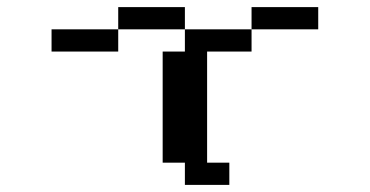

<svg xmlns="http://www.w3.org/2000/svg" viewBox="-20 -645 1040 540"><path d="M500 -187.5H437.5V-500H500V-562.5H687.5V-500H562.5V-187.5H625V-125H500ZM125 -562.5H312.5V-500H125ZM312.5 -625H500V-562.5H312.5ZM687.5 -625H875V-562.5H687.5Z"/></svg>

Font: HE신이문
Style: regular
Weight: 500
Monospace: yes
Designer: Taeyun An (WindowsTiger)
Version: v1.1